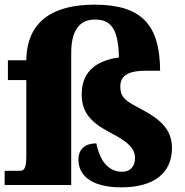

<svg xmlns="http://www.w3.org/2000/svg" viewBox="-26 -795 795 825"><path d="M495 10C633 10 713 -49 713 -160C713 -248 648 -290 579 -327C517 -360 491 -373 491 -424C491 -477 538 -491 598 -491H662C661 -686 585 -775 380 -775C214 -775 87 -713 87 -531V-536H8V-451H87V-121C87 -68 75 -61 59 -61H-6V0H280V-568C280 -674 323 -711 382 -711C447 -711 483 -676 485 -548C405 -537 325 -500 325 -390C325 -313 363 -269 450 -224C527 -184 554 -156 554 -116C554 -77 531 -57 499 -57C441 -57 404 -101 388 -179C343 -179 311 -157 311 -109C311 -44 363 10 495 10Z"/></svg>

Font: Noto Serif Lao Black
Style: Regular
Weight: 900
Designer: Monotype Design Team
Foundry: Monotype Imaging Inc.
Version: Version 2.003